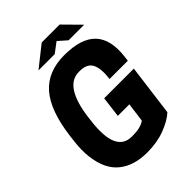

<svg xmlns="http://www.w3.org/2000/svg" viewBox="-270 -1075 1213 1213"><g transform="rotate(-45 336.5 -468.5)"><path d="M602.1 -839.8H462.9L405.8 -890.1L338.9 -839.8H193.8L333 -950.2H493.2ZM314 13.2Q255.4 13.2 208 -1Q160.6 -15.1 123.8 -44.7Q86.9 -74.2 64.9 -120.1Q43 -166 35.2 -229.2Q27.3 -292.5 38.1 -374L42 -405.8Q67.4 -607.4 148.7 -700.2Q230 -793 376 -793Q527.8 -793 592.5 -724.4Q657.2 -655.8 640.1 -516.1L636.2 -483.9H473.1Q483.9 -569.8 461.9 -611.3Q439.9 -652.8 377 -652.8H367.2Q301.8 -652.8 261.7 -589.6Q221.7 -526.4 207 -407.2L203.1 -374Q173.3 -127 314.9 -127H325.2Q394.5 -127 431.2 -153.8L448.2 -282.2H345.2L362.8 -421.9H627.9L583 -77.1Q542.5 -40 472.2 -13.4Q401.9 13.2 314 13.2Z"/></g></svg>

Font: Cooper Hewitt
Style: Bold Italic
Weight: 712
Designer: Village Type and Design LLC
Foundry: Cooper Hewitt Smithsonian Design Museum
Version: 1.000